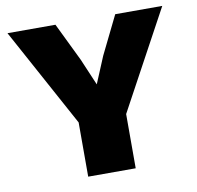

<svg xmlns="http://www.w3.org/2000/svg" viewBox="-75 -738 838 816"><g transform="rotate(-10 343.5 -330.0)"><path d="M677 -660 446 -234V0H241V-234L9 -660H216L296 -495L345 -380L393 -495L474 -660Z"/></g></svg>

Font: Elaine Sans ExtraBold
Style: Regular
Weight: 800
Designer: Wei Huang
Foundry: Wei Huang
Version: Version 2.001;December 24, 2019;FontCreator 12.0.0.2547 64-b